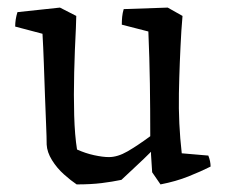

<svg xmlns="http://www.w3.org/2000/svg" viewBox="-20 -474 595 506"><path d="M182 12Q167 2 148.5 -14.5Q130 -31 117 -52Q104 -73 103 -93Q103 -111 101.5 -145.5Q100 -180 98.5 -222.5Q97 -265 95.5 -308Q94 -351 92 -385L20 -404Q20 -423 26 -442L138 -454L181 -432L180 -400Q177 -343 175.5 -283Q174 -223 175.5 -170Q177 -117 183 -80Q205 -70 228 -65Q251 -60 267 -60Q290 -60 316 -75Q342 -90 376 -115Q376 -186 375 -253.5Q374 -321 371 -391L301 -409Q301 -420 302 -430Q303 -440 306 -450L422 -454L461 -432L458 -393Q453 -308 451.5 -228Q450 -148 459 -70L529 -64Q535 -49 535 -35Q509 -22 476.5 -9Q444 4 403 12L381 -20L378 -67V-74Q359 -55 339.5 -37Q320 -19 300 0Q276 5 248 8.5Q220 12 182 12Z"/></svg>

Font: Labrada
Style: Regular
Weight: 400
Designer: Mercedes Jáuregui
Foundry: Omnibus-Type Team
Version: Version 1.000; ttfautohint (v1.8.4.7-5d5b)